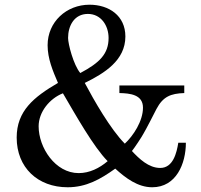

<svg xmlns="http://www.w3.org/2000/svg" viewBox="-20 -791 855 815"><path d="M267.1 3.9C346.2 3.9 405.8 -29.8 469.2 -75.2C513.2 -35.2 564.9 3.9 626 3.9C728 3.9 769 -96.2 769 -185.1H736.8C730 -142.1 714.8 -78.1 660.2 -78.1C610.8 -78.1 570.8 -117.2 540 -149.9C548.8 -160.2 584 -212.9 589.8 -225.1C596.2 -234.9 639.2 -317.9 644 -328.1C671.9 -380.9 704.1 -394 762.2 -396V-428.2H486.8V-396C530.8 -395 586.9 -390.1 586.9 -334C586.9 -276.9 545.9 -214.8 509.8 -181.2C449.2 -242.2 378.9 -365.2 339.8 -439C422.9 -480 512.2 -534.2 512.2 -636.2C512.2 -724.1 442.9 -771 359.9 -771C262.2 -771 182.1 -698.2 182.1 -599.1C182.1 -542 204.1 -490.2 226.1 -439C123 -378.9 50.8 -319.8 50.8 -207C50.8 -80.1 140.1 3.9 267.1 3.9ZM247.1 -395C300.8 -303.2 377.9 -166 437 -106.9C401.9 -77.1 359.9 -56.2 314 -56.2C214.8 -56.2 144 -164.1 144 -254.9C144 -315.9 190.9 -373 247.1 -395ZM353 -731.9C409.2 -731.9 440.9 -682.1 440.9 -629.9C440.9 -563 403.8 -524.9 320.8 -481C292 -515.1 269 -604 269 -629.9C269 -681.2 294.9 -731.9 353 -731.9Z"/></svg>

Font: MusGlyphs-Text
Style: Regular
Weight: 400
Version: Version 2.1.1